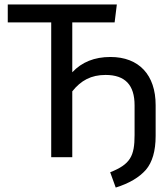

<svg xmlns="http://www.w3.org/2000/svg" viewBox="-20 -709 757 866"><path d="M478 -452C406 -452 349 -429 306 -383V-608H497L507 -689H15V-608H211V0H306V-297C345 -346 391 -371 456 -371C545 -371 587 -325 587 -234V-100C587 -5 568 32 477 68L502 137C563 118 608 91 638 57C667 23 682 -28 682 -96V-235C682 -371 607 -452 478 -452Z"/></svg>

Font: Fira Sans
Style: Regular
Weight: 400
Designer: Carrois Corporate & Edenspiekermann AG
Foundry: Carrois Corporate GbR & Edenspiekermann AG
Version: Version 4.203